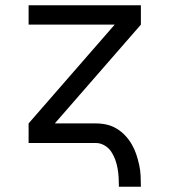

<svg xmlns="http://www.w3.org/2000/svg" viewBox="-20 -540 640 725"><path d="M429 165Q429 148 428 130.5Q427 113 424 96Q421 79 415 62.5Q409 46 399.5 32Q390 18 374.5 9Q359 0 342 0H88V-74L413 -447H88V-520H512V-447L187 -74H342Q363 -74 383 -69.5Q403 -65 421 -54Q439 -43 453 -28Q467 -13 477.5 5Q488 23 494.5 42.5Q501 62 505.5 82.5Q510 103 511 123.5Q512 144 512 165Z"/></svg>

Font: Zed Sans Extended
Style: Regular
Weight: 400
Width: 7
Designer: Belleve Invis
Foundry: Belleve Invis
Version: Version 1.0.0; ttfautohint (v1.8.4)